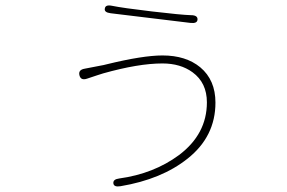

<svg xmlns="http://www.w3.org/2000/svg" viewBox="-20 -633 1040 696"><path d="M417 42Q393 46 391 32Q389 17 412 14Q537 -3 629 -71Q730 -147 730 -262Q730 -333 678 -371Q634 -403 569 -403Q482 -403 354 -367Q343 -364 332 -360L296 -348Q273 -340 268 -360Q263 -380 287 -384L344 -395Q356 -397 367 -400Q498 -432 569 -432Q654 -432 706 -389Q761 -343 761 -261Q761 -138 660 -58Q566 17 417 42ZM696 -562Q695 -547 670 -550L381 -585Q357 -588 360 -602Q362 -617 386 -612Q425 -604 531 -591.5Q637 -579 672 -578Q697 -578 696 -562Z"/></svg>

Font: Resource Han Rounded JP ExtraLight
Style: Regular
Weight: 250
Designer: Cyano Hao (round all glyphs); Ryoko NISHIZUKA 西塚涼子 (kana, bopomofo & ideographs); Paul D. Hunt (Latin, Greek & Cyrillic)
Foundry: Cyano Hao
Version: 0.990